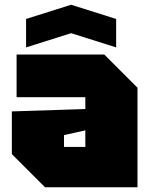

<svg xmlns="http://www.w3.org/2000/svg" viewBox="-20 -790 640 810"><path d="M30 -140V-320L340 -330V-380H50V-560H420L560 -420V0H170ZM250 -220V-170H340V-240ZM90 -590V-710L280 -770L470 -710V-590L280 -650Z"/></svg>

Font: Tektur Black
Style: Regular
Weight: 900
Designer: Adam Jagosz
Foundry: Adam Jagosz
Version: Version 1.005;gftools[0.9.30]